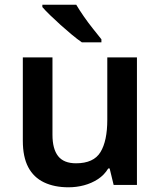

<svg xmlns="http://www.w3.org/2000/svg" viewBox="-20 -786 682 816"><path d="M562 -542V0H463L446 -70H440Q423 -42 396 -24.5Q369 -7 337 1.5Q305 10 271 10Q211 10 167 -11Q123 -32 100 -75.5Q77 -119 77 -188V-542H203V-213Q203 -153 227 -122.5Q251 -92 303 -92Q378 -92 407 -139.5Q436 -187 436 -277V-542ZM304 -766Q317 -744 336 -716.5Q355 -689 375.5 -663.5Q396 -638 411 -619V-606H328Q309 -619 285.5 -638.5Q262 -658 237.5 -680Q213 -702 192.5 -722Q172 -742 160 -756V-766Z"/></svg>

Font: Noto Sans Cham SemiBold
Style: Regular
Weight: 600
Version: Version 2.002